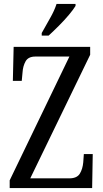

<svg xmlns="http://www.w3.org/2000/svg" viewBox="-20 -951 523 971"><path d="M29 0V-39L331 -665H159Q123 -665 109.5 -641Q96 -617 94 -585L90 -542H45L49 -714H436V-674L133 -49H330Q369 -49 383.5 -72.5Q398 -96 401 -130L404 -172H449L446 0ZM191 -784Q212 -822 233.5 -859.5Q255 -897 266 -931H362V-921Q352 -904 329 -876.5Q306 -849 278 -821Q250 -793 226 -771H191Z"/></svg>

Font: Noto Serif Bengali ExtraCondensed
Style: Regular
Weight: 400
Width: 2
Designer: Juan Bruce, Universal Thirst, Indian Type Foundry and the Monotype Design Team.
Foundry: Monotype Imaging Inc.
Version: Version 2.003; ttfautohint (v1.8.4.7-5d5b)